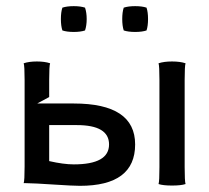

<svg xmlns="http://www.w3.org/2000/svg" viewBox="-20 -602 680 625"><path d="M382.8 -502.9Q377.9 -517.6 377.9 -540Q377.9 -562.5 382.8 -577.1Q397.5 -582 419.9 -582Q442.4 -582 457 -577.1Q461.9 -562.5 461.9 -540Q461.9 -517.6 457 -502.9Q442.4 -498 419.9 -498Q397.5 -498 382.8 -502.9ZM220.2 -498Q197.8 -498 183.1 -502.9Q178.2 -517.6 178.2 -540Q178.2 -562.5 183.1 -577.1Q197.8 -582 220.2 -582Q242.2 -582 256.8 -577.1Q262.2 -561 262.2 -540Q262.2 -519 256.8 -502.9Q242.2 -498 220.2 -498ZM140.1 -77.6Q187 -66.9 220.2 -66.9Q335 -66.9 335 -131.8Q335 -194.8 230 -194.8H140.1ZM60.1 -60.1V-341.8Q60.1 -387.2 57.1 -396Q74.7 -401.9 100.1 -401.9Q125.5 -401.9 143.1 -396Q140.1 -387.2 140.1 -341.8V-286.1L101.1 -265.1H220.2Q419.9 -265.1 419.9 -131.8Q419.9 2.9 240.2 2.9Q217.8 2.9 155.8 -1.2Q93.8 -5.4 61.5 -5.9H57.1Q60.1 -14.6 60.1 -60.1ZM499 -58.1V-341.8Q499 -387.2 496.1 -396Q513.7 -401.9 540 -401.9Q566.4 -401.9 584 -396Q581.1 -387.2 581.1 -341.8V-58.1Q581.1 -11.7 584 -2.9Q569.3 2 540 2Q510.7 2 496.1 -2.9Q499 -11.7 499 -58.1Z"/></svg>

Font: Nikodecs
Style: Medium
Weight: 500
Version: Version 0.29